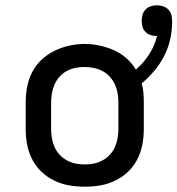

<svg xmlns="http://www.w3.org/2000/svg" viewBox="-20 -697 670 725"><path d="M300 8Q270 8 241 3Q212 -2 185 -15Q158 -28 136.5 -48.5Q115 -69 101.5 -95.5Q88 -122 82.5 -151Q77 -180 77 -210V-310Q77 -340 82.5 -369Q88 -398 101.5 -424.5Q115 -451 137 -471.5Q159 -492 185.5 -505Q212 -518 241 -524.5Q270 -531 300 -531Q328 -531 356 -525Q384 -519 410 -507.5Q436 -496 457.5 -477Q479 -458 493 -434Q522 -459 543 -491.5Q564 -524 573 -561Q573 -561 572.5 -561Q572 -561 572 -561Q560 -561 549 -564.5Q538 -568 529.5 -576.5Q521 -585 518 -596Q515 -607 515 -619Q515 -631 518.5 -642Q522 -653 530 -661.5Q538 -670 549.5 -673.5Q561 -677 572 -677Q585 -677 596.5 -673Q608 -669 616.5 -660Q625 -651 627.5 -639Q630 -627 630 -615Q630 -581 622.5 -548Q615 -515 599.5 -485Q584 -455 562.5 -429.5Q541 -404 515 -382Q520 -365 521.5 -346.5Q523 -328 523 -310V-210Q523 -180 517.5 -151Q512 -122 498.5 -95.5Q485 -69 463.5 -48.5Q442 -28 415 -15Q388 -2 359 3Q330 8 300 8ZM300 -76Q318 -76 335 -79.5Q352 -83 367.5 -91.5Q383 -100 395 -113Q407 -126 414 -142Q421 -158 424 -175Q427 -192 427 -210V-310Q427 -328 424 -345.5Q421 -363 413.5 -379Q406 -395 394 -408Q382 -421 366.5 -429Q351 -437 333.5 -440.5Q316 -444 298 -444Q281 -444 264 -440.5Q247 -437 231.5 -428.5Q216 -420 204.5 -407Q193 -394 186 -378Q179 -362 176 -344.5Q173 -327 173 -310V-210Q173 -192 176 -175Q179 -158 186 -142Q193 -126 205 -113Q217 -100 232.5 -91.5Q248 -83 265 -79.5Q282 -76 300 -76Z"/></svg>

Font: Zed Mono Medium Extended
Style: Regular
Weight: 500
Width: 7
Monospace: yes
Designer: Belleve Invis
Foundry: Belleve Invis
Version: Version 1.0.0; ttfautohint (v1.8.4)